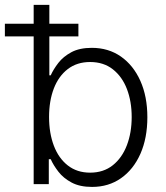

<svg xmlns="http://www.w3.org/2000/svg" viewBox="-40 -747 674 779"><path d="M96.6 0V-727.3H160.2V-441.4H165.8Q176.8 -465.9 196.7 -491.7Q216.6 -517.4 249.6 -535.2Q282.7 -552.9 332.4 -552.9Q399.9 -552.9 450.5 -517.6Q501.1 -482.2 529.5 -418.9Q557.9 -355.5 557.9 -271.3Q557.9 -186.8 529.7 -123Q501.4 -59.3 451 -24Q400.6 11.4 333.5 11.4Q283.7 11.4 250.5 -6.4Q217.3 -24.1 197.1 -50.2Q176.8 -76.3 165.8 -101.2H158V0ZM159.1 -272.4Q159.1 -206.7 178.6 -155.5Q198.2 -104.4 235.4 -75.5Q272.7 -46.5 325.6 -46.5Q380 -46.5 417.6 -76.5Q455.3 -106.5 474.8 -157.7Q494.3 -208.8 494.3 -272.4Q494.3 -335.2 475 -385.7Q455.6 -436.1 418 -465.7Q380.3 -495.4 325.6 -495.4Q272.4 -495.4 235.1 -466.8Q197.8 -438.2 178.4 -388Q159.1 -337.7 159.1 -272.4ZM-20.2 -599.4V-650.6H278.1V-599.4Z"/></svg>

Font: Inter UI Light
Style: Regular
Weight: 300
Designer: Rasmus Andersson
Foundry: rsms
Version: 3.2;8d6f07862